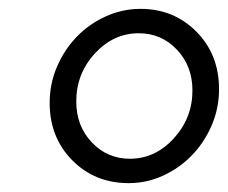

<svg xmlns="http://www.w3.org/2000/svg" viewBox="-20 -730 514 433"><path d="M92 -498Q92 -541 108.5 -579.5Q125 -618 153 -647Q181 -676 218.5 -693Q256 -710 297 -710Q372 -710 423 -658.5Q474 -607 474 -529Q474 -486 457.5 -447.5Q441 -409 413 -380Q385 -351 348 -334Q311 -317 270 -317Q194 -317 143 -368.5Q92 -420 92 -498ZM414 -526Q414 -581 379 -618Q344 -655 293 -655Q236 -655 194 -609.5Q152 -564 152 -501Q152 -446 187 -409Q222 -372 273 -372Q330 -372 372 -418Q414 -464 414 -526Z"/></svg>

Font: Red Hat Display
Style: Italic
Weight: 400
Italic angle: -12°
Designer: Pentagram / MCKL
Foundry: Pentagram / MCKL
Version: Version 1.003; Red Hat Display Italic